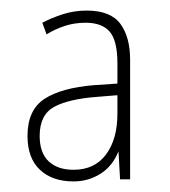

<svg xmlns="http://www.w3.org/2000/svg" viewBox="-20 -742 321 363"><path d="M144 -722Q189 -722 207.5 -697Q226 -672 226 -629V-403H207L204 -456Q193 -428 170 -413.5Q147 -399 119 -399Q79 -399 55.5 -421Q32 -443 32 -485Q32 -534 64 -555Q96 -576 158 -581L202 -584V-622Q202 -665 187.5 -682Q173 -699 142 -699Q121 -699 102.5 -693Q84 -687 68 -677L60 -699Q77 -708 98.5 -715Q120 -722 144 -722ZM165 -559Q110 -555 82.5 -540Q55 -525 55 -485Q55 -453 72 -437Q89 -421 119 -421Q159 -421 180.5 -450Q202 -479 202 -527V-562Z"/></svg>

Font: Noto Sans Lao Looped Condensed Thin
Style: Regular
Weight: 100
Width: 3
Designer: Mark Frömberg, Ben Mitchell
Foundry: The Fontpad Ltd
Version: Version 1.002; ttfautohint (v1.8.4.7-5d5b)